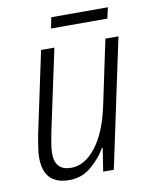

<svg xmlns="http://www.w3.org/2000/svg" viewBox="-78 -714 614 782"><g transform="rotate(-10 229.5 -323.0)"><path d="M146 10Q198 10 237 -23Q276 -56 299 -96H302L287 0H331L444 -532H390L333 -262Q310 -155 264 -96.5Q218 -38 162 -38Q95 -38 95 -109Q95 -126 98.5 -147Q102 -168 106 -190L179 -532H124L52 -193Q48 -170 44 -145Q40 -120 40 -101Q40 10 146 10ZM179 -611 188 -656H422L412 -611Z"/></g></svg>

Font: Noto Sans Display SemiCondensed Light
Style: Italic
Weight: 300
Width: 4
Italic angle: -12°
Designer: Monotype Design Team
Foundry: Monotype Imaging Inc.
Version: Version 1.900